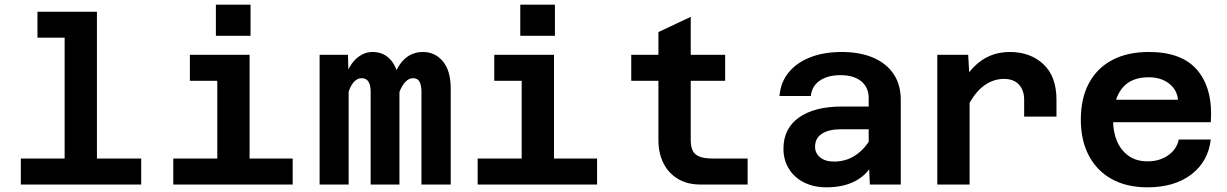

<svg xmlns="http://www.w3.org/2000/svg" viewBox="-20 -788 5240 820"><path d="M256 0V-738H394V0ZM69 0V-111H583V0ZM140 -627V-738H325V-627Z M908 0V-554H1046V0ZM720 0V-111H1230V0ZM791 -443V-554H977V-443ZM902 -635V-768H1050V-635Z M1780 0V-395Q1780 -423 1772 -438.5Q1764 -454 1744 -454Q1717 -454 1696 -417Q1675 -380 1664 -293L1654 -371Q1651 -462 1688.5 -514Q1726 -566 1786 -566Q1838 -566 1871.5 -526Q1905 -486 1905 -409V0ZM1345 0V-554H1466L1469 -450V0ZM1563 0V-395Q1563 -425 1553.5 -439.5Q1544 -454 1525 -454Q1495 -454 1476 -414Q1457 -374 1446 -293V-376Q1444 -435 1461.5 -477.5Q1479 -520 1508 -543Q1537 -566 1571 -566Q1625 -566 1655.5 -523.5Q1686 -481 1686 -411V0Z M2208 0V-554H2346V0ZM2020 0V-111H2530V0ZM2091 -443V-554H2277V-443ZM2202 -635V-768H2350V-635Z M2970 0Q2916 0 2875.5 -24Q2835 -48 2813.5 -91Q2792 -134 2792 -189V-651L2930 -716V-189Q2930 -164 2937.5 -146.5Q2945 -129 2965.5 -120Q2986 -111 3024 -111H3173V0ZM2676 -443V-554H3077V-443Z M3695 0 3690 -108V-369Q3690 -415 3658 -441Q3626 -467 3570 -467Q3515 -467 3481 -443.5Q3447 -420 3443 -378H3309Q3314 -437 3348.5 -479Q3383 -521 3441 -543.5Q3499 -566 3575 -566Q3652 -566 3708.5 -542Q3765 -518 3796 -472.5Q3827 -427 3827 -361V0ZM3510 12Q3455 12 3413.5 -9Q3372 -30 3349 -67.5Q3326 -105 3326 -153Q3326 -239 3392 -286Q3458 -333 3576 -333H3705V-236H3572Q3520 -236 3490.5 -217Q3461 -198 3461 -161Q3461 -134 3482.5 -116Q3504 -98 3542 -98Q3593 -98 3633 -124.5Q3673 -151 3699 -197L3714 -102Q3688 -45 3636 -16.5Q3584 12 3510 12Z M4354 -290V-362Q4354 -402 4332 -426.5Q4310 -451 4267 -451Q4217 -451 4174 -415.5Q4131 -380 4097 -299L4082 -420Q4106 -468 4137.5 -500.5Q4169 -533 4207.5 -549.5Q4246 -566 4293 -566Q4380 -566 4436 -514Q4492 -462 4492 -362V-290ZM3983 0V-554H4115L4121 -446V0Z M4881 12Q4792 12 4728.5 -23Q4665 -58 4630.5 -123Q4596 -188 4596 -277Q4596 -368 4630.5 -432.5Q4665 -497 4730 -531.5Q4795 -566 4887 -566Q5030 -566 5095.5 -486Q5161 -406 5151 -266H4706V-362H5011Q5007 -405 4972.5 -431.5Q4938 -458 4886 -458Q4809 -458 4771.5 -410Q4734 -362 4734 -271Q4734 -223 4751 -184Q4768 -145 4800.5 -122Q4833 -99 4881 -99Q4933 -99 4969.5 -125Q5006 -151 5014 -192H5151Q5140 -98 5068 -43Q4996 12 4881 12Z"/></svg>

Font: Azeret Mono SemiBold
Style: Regular
Weight: 600
Designer: Martin Vácha
Foundry: Displaay
Version: Version 1.002